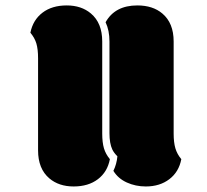

<svg xmlns="http://www.w3.org/2000/svg" viewBox="-20 -673 751 697"><path d="M351.1 -188V-522.5Q351.1 -589.4 310.1 -624Q275.4 -653.3 222.2 -653.3Q168.9 -653.3 134.3 -627Q99.6 -600.6 90.3 -554.2Q106 -535.6 112.1 -514.9Q118.2 -494.1 118.2 -461.4V-127Q118.2 -60.1 159.2 -25.4Q193.8 3.9 247.3 3.9Q300.8 3.9 335.4 -22.5Q370.1 -48.8 378.9 -95.2Q363.8 -113.3 357.4 -134.5Q351.1 -155.8 351.1 -188ZM610.4 -188V-522.5Q610.4 -589.4 569.3 -624Q534.7 -653.3 478.5 -653.3Q397.5 -653.3 363.3 -592.3Q377.4 -562.5 377.4 -522.5V-189.5Q377.4 -152.3 387.7 -130.4Q393.1 -118.7 406.2 -105.5Q403.3 -76.2 391.6 -52.7Q408.7 -24.9 440.4 -10.5Q472.2 3.9 509.3 3.9Q560.1 3.9 594.7 -22.5Q629.4 -48.8 638.2 -95.2Q623 -113.3 616.7 -134.5Q610.4 -155.8 610.4 -188Z"/></svg>

Font: Friends & Family
Style: Regular
Weight: 400
Designer: Sarang Kulkarni, Maithili Shingre, Noopur Datye
Foundry: Ek Type
Version: Version 1.000;hotconv 1.0.117;makeotfexe 2.5.65602